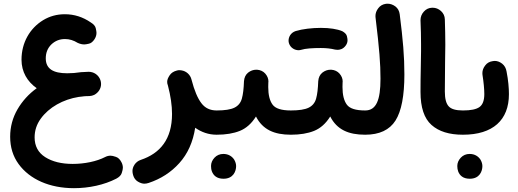

<svg xmlns="http://www.w3.org/2000/svg" viewBox="-20 -676 2763 1024"><path d="M34.2 53.2C34.2 109.4 49.3 157.7 79.1 198.7C138.7 280.8 245.1 327.6 374.5 327.6C454.6 327.6 535.6 310.1 600.1 276.9C615.7 268.6 625.5 258.8 629.4 246.6C633.3 234.4 635.3 225.1 635.3 218.8C635.3 208.5 632.8 198.7 627.9 189.5C620.1 174.3 610.4 164.6 598.1 160.6C585.9 156.2 576.2 154.3 569.3 154.3C559.6 154.3 549.8 156.7 540.5 161.6C495.1 185.1 430.2 198.2 367.7 198.2C307.6 198.2 258.8 186 221.2 162.1C183.6 138.2 164.6 103 164.6 56.6C164.6 20.5 175.3 -12.7 197.3 -43C240.7 -103.5 316.4 -146 400.4 -159.2L413.6 -160.6C436.5 -164.1 446.3 -163.1 456.5 -163.6C465.8 -164.1 474.1 -166 482.4 -169.9C503.9 -181.2 519 -202.6 519 -228C519 -257.3 499 -282.7 471.7 -290.5H470.7C470.2 -291 469.7 -291 469.2 -291C463.9 -292.5 459 -293 453.6 -293H450.7C424.8 -292.5 399.4 -290.5 374.5 -286.6C362.3 -285.6 350.1 -285.2 338.4 -285.2C264.2 -285.2 224.1 -308.6 224.1 -364.7C224.1 -394.5 233.9 -419.4 253.9 -439C273.9 -458 297.9 -467.8 326.7 -467.8C350.1 -467.8 372.6 -460.9 394.5 -447.3C406.2 -441.9 418 -439 429.7 -439C435.1 -439 442.9 -440.4 454.1 -442.9C465.3 -445.3 475.1 -453.1 484.4 -467.3C491.2 -478 494.6 -489.3 494.6 -501C494.6 -505.9 493.2 -514.2 490.7 -525.4C488.3 -536.6 479.5 -546.9 464.4 -556.2C421.9 -585.4 376 -600.1 325.7 -600.1C283.2 -600.1 244.6 -589.4 210 -568.4C139.6 -525.4 94.7 -449.2 94.7 -357.4C94.7 -293 125.5 -240.7 175.8 -205.6C133.3 -174.8 99.1 -137.2 73.2 -92.8C47.4 -48.3 34.2 0.5 34.2 53.2Z M875.5 -220.2C890.1 -164.6 897.5 -113.8 897.5 -68.4C897.5 65.9 834.5 142.1 730.5 176.8C701.7 186.5 686.5 213.9 686.5 235.8C686.5 242.7 687.5 250 689.9 257.8C694.3 273.4 703.1 285.2 715.3 292.5C727.5 299.8 739.3 303.7 750 303.7C757.3 303.7 764.6 302.2 772.5 299.8C837.4 278.3 892.1 243.2 936.5 193.8C981 144.5 1009.3 81.5 1021 5.4C1054.2 28.8 1092.3 42.5 1135.3 42.5H1135.7C1153.8 42.5 1168.9 36.1 1181.6 23.9C1193.8 11.2 1200.2 -3.9 1200.2 -22C1200.2 -40 1193.8 -55.2 1181.6 -67.9C1168.9 -80.6 1153.8 -86.9 1135.7 -86.9H1135.3C1100.6 -86.9 1073.7 -99.6 1054.2 -125.5C1034.2 -151.4 1016.6 -192.9 1001.5 -251C1001 -251.5 1001 -252.4 1001 -252.9C995.1 -276.4 974.6 -296.9 947.3 -300.8C943.8 -301.3 940.9 -301.8 937.5 -301.8C932.6 -301.8 927.7 -301.3 923.3 -299.8C906.2 -295.4 893.1 -287.1 884.8 -274.4C876 -261.2 871.6 -250 871.6 -239.7C871.6 -233.4 872.6 -227.5 875 -221.7Z M1070.8 -22C1070.8 -3.9 1077.1 11.2 1089.8 23.9C1102.5 36.1 1117.7 42.5 1135.7 42.5C1184.1 42.5 1225.6 35.6 1259.3 22C1293 8.3 1321.8 -17.1 1345.2 -54.7C1380.9 15.6 1442.9 42.5 1531.2 42.5H1531.7C1549.8 42.5 1564.9 36.1 1577.6 23.9C1589.8 11.2 1596.2 -3.9 1596.2 -22C1596.2 -40 1589.8 -55.2 1577.6 -67.9C1564.9 -80.6 1549.8 -86.9 1531.7 -86.9H1531.2C1481 -86.9 1448.7 -97.2 1433.6 -118.2C1418.5 -138.7 1410.6 -169.9 1410.6 -211.9C1410.6 -219.2 1410.6 -227.1 1411.1 -235.4C1411.6 -237.3 1411.6 -239.3 1411.6 -241.7C1411.6 -256.3 1406.2 -270 1395 -283.2C1383.8 -295.9 1369.1 -302.7 1351.1 -304.2H1346.7C1330.6 -304.2 1316.4 -298.8 1303.2 -288.6C1290 -277.8 1282.7 -262.7 1281.2 -242.7C1279.8 -203.6 1276.4 -172.9 1270 -150.4C1263.7 -127.4 1250 -111.3 1230 -101.6C1210 -91.8 1178.2 -86.9 1135.7 -86.9C1117.7 -86.9 1102.5 -80.6 1089.8 -67.9C1077.1 -55.2 1070.8 -40 1070.8 -22ZM1105.5 209.5C1105.5 220.2 1106.9 230 1110.4 238.8C1118.2 258.8 1135.3 277.3 1171.9 277.3C1225.1 277.3 1239.3 236.3 1239.3 210C1239.3 198.7 1235.8 187 1229 175.3C1217.8 158.2 1198.7 145 1171.4 145C1152.3 145 1136.2 151.9 1124 165C1111.8 178.2 1105.5 192.9 1105.5 209.5Z M1466.8 -22C1466.8 -3.9 1473.1 11.2 1485.8 23.9C1498.5 36.1 1513.7 42.5 1531.7 42.5C1580.1 42.5 1621.6 35.6 1655.3 22C1689 8.3 1717.8 -17.1 1741.2 -54.7C1776.9 15.6 1838.9 42.5 1927.2 42.5H1927.7C1945.8 42.5 1960.9 36.1 1973.6 23.9C1985.8 11.2 1992.2 -3.9 1992.2 -22C1992.2 -40 1985.8 -55.2 1973.6 -67.9C1960.9 -80.6 1945.8 -86.9 1927.7 -86.9H1927.2C1877 -86.9 1844.7 -97.2 1829.6 -118.2C1814.5 -138.7 1806.6 -169.9 1806.6 -211.9C1806.6 -219.2 1806.6 -227.1 1807.1 -235.4C1807.6 -237.3 1807.6 -239.3 1807.6 -241.7C1807.6 -256.3 1802.2 -270 1791 -283.2C1779.8 -295.9 1765.1 -302.7 1747.1 -304.2H1742.7C1726.6 -304.2 1712.4 -298.8 1699.2 -288.6C1686 -277.8 1678.7 -262.7 1677.2 -242.7C1675.8 -203.6 1672.4 -172.9 1666 -150.4C1659.7 -127.4 1646 -111.3 1626 -101.6C1606 -91.8 1574.2 -86.9 1531.7 -86.9C1513.7 -86.9 1498.5 -80.6 1485.8 -67.9C1473.1 -55.2 1466.8 -40 1466.8 -22ZM1521 -445.8C1529.3 -418.9 1554.2 -408.2 1571.8 -408.2C1576.2 -408.2 1581.1 -408.7 1585.9 -410.2C1608.9 -417.5 1647 -419.9 1691.4 -419.9C1720.2 -419.9 1745.1 -417 1766.6 -411.6C1771 -410.6 1775.4 -410.2 1779.8 -410.2C1792 -410.2 1810.1 -413.6 1824.2 -433.6C1830.6 -442.4 1833.5 -451.7 1833.5 -461.9C1833.5 -466.3 1832.5 -473.6 1830.1 -483.4C1827.6 -493.2 1819.3 -502 1805.2 -509.8C1778.3 -521 1738.8 -527.3 1691.4 -527.3C1644.5 -527.3 1593.3 -521.5 1556.6 -510.3C1528.8 -501 1519 -476.6 1519 -459.5C1519 -455.1 1519.5 -450.2 1521 -445.8Z M1863.3 -22C1863.3 -3.9 1869.6 11.2 1881.8 23.9C1894.5 36.1 1909.7 42.5 1927.7 42.5C2003.4 42.5 2057.6 17.1 2089.4 -33.2C2121.1 -83.5 2136.7 -165.5 2136.7 -278.8C2136.7 -377 2129.4 -460.9 2111.8 -600.1C2109.4 -617.7 2102.1 -631.3 2088.9 -641.6C2075.7 -651.4 2061.5 -656.2 2047.4 -656.2C2044.4 -656.2 2041.5 -656.2 2038.6 -655.8C2021 -653.3 2007.3 -645.5 1997.6 -632.3C1987.3 -619.1 1982.4 -605 1982.4 -590.3C1982.4 -587.9 1982.4 -585 1982.9 -582.5C2003.4 -413.1 2009.3 -336.9 2009.3 -255.9C2009.3 -142.1 1986.8 -86.9 1927.7 -86.9C1909.7 -86.9 1894.5 -80.6 1881.8 -67.9C1869.6 -55.2 1863.3 -40 1863.3 -22Z M2222.7 -185.5C2222.7 -103 2242.2 -44.4 2281.2 -9.8C2320.3 25.4 2376 42.5 2448.7 42.5H2449.2C2467.3 42.5 2482.4 36.1 2495.1 23.9C2507.3 11.2 2513.7 -3.9 2513.7 -22C2513.7 -40 2507.3 -55.2 2495.1 -67.9C2482.4 -80.6 2467.3 -86.9 2449.2 -86.9H2448.7C2411.1 -86.9 2385.7 -94.2 2372.6 -109.4C2359.4 -124 2352.5 -149.9 2352.5 -187.5C2352.5 -317.9 2355 -394 2355 -437C2355 -479.5 2354 -524.4 2352.5 -572.3C2352.1 -590.3 2345.2 -605 2332 -617.2C2318.8 -628.9 2304.2 -634.8 2287.6 -634.8H2284.7C2267.1 -634.3 2252.4 -627.4 2240.7 -614.3C2228.5 -601.1 2222.7 -585.4 2222.7 -568.4V-566.9C2224.6 -522.5 2225.6 -480.5 2225.6 -441.4V-402.8C2225.1 -379.9 2224.6 -348.6 2224.1 -309.1C2223.1 -269 2222.7 -228 2222.7 -185.5Z M2384.8 -22C2384.8 -3.9 2391.1 11.2 2403.3 23.9C2416 36.1 2431.2 42.5 2449.2 42.5C2608.9 42.5 2694.3 -35.6 2694.3 -173.8C2694.3 -206.5 2690.9 -247.6 2681.6 -294.9C2678.7 -312.5 2670.9 -326.2 2658.2 -336.4C2645.5 -346.2 2632.3 -351.1 2618.7 -351.1C2615.2 -351.1 2612.3 -350.6 2608.9 -350.1C2591.3 -347.7 2577.6 -340.3 2567.9 -327.1C2557.6 -314 2552.7 -300.3 2552.7 -286.1C2552.7 -283.2 2552.7 -280.3 2553.2 -277.3C2559.6 -237.8 2563 -199.2 2563 -174.3C2563 -140.1 2554.2 -117.2 2537.1 -105C2520 -92.8 2490.7 -86.9 2449.2 -86.9C2431.2 -86.9 2416 -80.6 2403.3 -67.9C2391.1 -55.2 2384.8 -40 2384.8 -22ZM2418.9 209.5C2418.9 220.2 2420.4 230 2423.8 238.8C2431.6 258.8 2448.7 277.3 2485.4 277.3C2538.6 277.3 2552.7 236.3 2552.7 210C2552.7 198.7 2549.3 187 2542.5 175.3C2531.2 158.2 2512.2 145 2484.9 145C2465.8 145 2449.7 151.9 2437.5 165C2425.3 178.2 2418.9 192.9 2418.9 209.5Z"/></svg>

Font: Mikhak
Style: Bold
Weight: 700
Designer: Amin Abedi
Version: Version 3.2